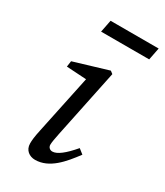

<svg xmlns="http://www.w3.org/2000/svg" viewBox="-174 -747 717 834"><g transform="rotate(30 184.0 -330.5)"><path d="M90.4 -38.3C90.4 -4.1 116.5 13.1 144 13.1C215.4 13.1 266.7 -49 311.6 -109.2L287.4 -128.3C246.6 -80.4 214.9 -55.6 191.1 -55.6C180.1 -55.6 169.2 -63.5 169.2 -77.5C169.2 -89.5 173.2 -110.3 178.2 -135.1L249.3 -477.2L236.2 -487.3L66.1 -436.2L62 -407L181.4 -399.7L164.3 -414.1L100.5 -111C91.6 -70.3 90.4 -52.7 90.4 -38.3ZM114.7 -612.8H355.9L368 -674.2H126.8L114.7 -612.8Z"/></g></svg>

Font: Source Serif Variable
Style: Italic
Weight: 389
Italic angle: -12°
Designer: Frank Grießhammer
Foundry: Adobe Systems Incorporated
Version: Version 3.001;hotconv 1.0.111;makeotfexe 2.5.65597